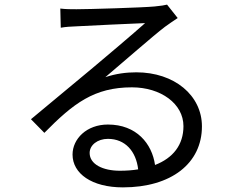

<svg xmlns="http://www.w3.org/2000/svg" viewBox="-20 -772 1040 831"><path d="M499 -33C425 -33 368 -61 368 -110C368 -144 402 -171 447 -171C522 -171 569 -117 578 -39C554 -35 527 -33 499 -33ZM703 -752C692 -749 678 -747 649 -744C597 -739 362 -732 311 -732C291 -732 263 -732 241 -735L243 -652C264 -656 287 -657 310 -658C361 -661 556 -670 608 -672C559 -628 436 -524 381 -478C323 -430 196 -324 114 -256L172 -197C298 -325 388 -394 551 -394C676 -394 774 -323 774 -226C774 -145 729 -88 651 -58C638 -150 571 -233 447 -233C355 -233 294 -171 294 -103C294 -21 377 39 512 39C721 39 854 -65 854 -225C854 -359 735 -459 570 -459C526 -459 481 -453 436 -438C512 -502 645 -619 694 -656C709 -667 731 -682 749 -694Z"/></svg>

Font: Noto Sans CJK SC Regular
Style: Regular
Weight: 400
Designer: Ryoko NISHIZUKA (kana & ideographs); Paul D. Hunt (Latin, Greek & Cyrillic); Wenlong ZHANG (bopomofo); Sandoll Communica
Foundry: Adobe Systems Incorporated
Version: Version 1.004;PS 1.004;hotconv 1.0.82;makeotf.lib2.5.63406